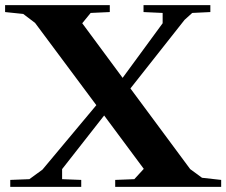

<svg xmlns="http://www.w3.org/2000/svg" viewBox="-73 -725 878 745"><path d="M246.1 -634.8 402.8 -422.9 558.1 -634.8V-674.8L483.9 -678.2V-705.1H743.2V-678.2L672.9 -674.8L643.1 -647.9L433.1 -381.8L665 -68.8L710.9 -35.2L785.2 -26.9V0H374V-26.9L448.2 -29.8L484.9 -69.8L331.1 -276.9L168 -68.8V-29.8L242.2 -26.9V0H-33.2V-26.9L41 -29.8L91.8 -66.9L300.8 -316.9L63 -636.2L17.1 -670.9L-53.2 -678.2V-705.1H353V-678.2L278.8 -674.8Z"/></svg>

Font: Ortica Angular Bold
Style: Regular
Weight: 700
Designer: Benedetta Bovani
Foundry: Collletttivo
Version: Version 2.000;Glyphs 3.1.2 (3151)